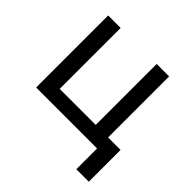

<svg xmlns="http://www.w3.org/2000/svg" viewBox="-169 -660 957 957"><g transform="rotate(45 310.0 -181.0)"><path d="M454.1 -77.6V0H498V146.5H585.9V-77.6ZM68.4 0H156.2H410.2H498V-507.8H410.2V-78.1H156.2V-507.8H68.4Z"/></g></svg>

Font: Giphurs SC
Style: Regular
Weight: 400
Version: Version 0.920